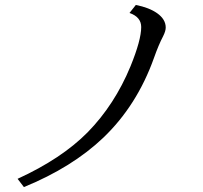

<svg xmlns="http://www.w3.org/2000/svg" viewBox="-20 -758 830 784"><path d="M51.8 -27.8Q231.9 -110.4 337.9 -217.8Q448.2 -330.6 512.7 -486.8Q556.6 -594.2 556.6 -647.5Q556.6 -688.5 508.8 -705.1L534.7 -737.8Q588.9 -727.1 621.6 -704.1Q656.7 -679.2 656.7 -645.5Q656.7 -631.3 646 -609.9Q627.9 -575.7 608.9 -522Q539.6 -327.6 401.9 -195.8Q274.9 -74.7 77.6 5.9Z"/></svg>

Font: BIZ UDPMincho
Style: Regular
Weight: 400
Designer: TypeBank Co., Ltd.
Foundry: Morisawa Inc.
Version: Version 1.06